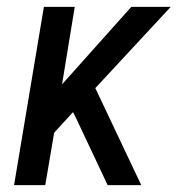

<svg xmlns="http://www.w3.org/2000/svg" viewBox="-20 -540 540 560"><path d="M21 0 108 -520H198L161 -294L363 -520H478L258 -283L392 0H294L203 -193L193 -213L138 -153L112 0Z"/></svg>

Font: Iosevka SS04 Medium
Style: Italic
Weight: 500
Italic angle: -9°
Monospace: yes
Designer: Belleve Invis
Foundry: Belleve Invis
Version: Version 19.0.0; ttfautohint (v1.8.4)